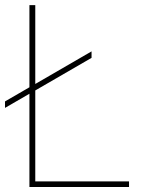

<svg xmlns="http://www.w3.org/2000/svg" viewBox="-21 -748 565 768"><path d="M96.7 0H495.1V-22.5H120.1V-386.2L345.2 -516.6V-542.5L120.1 -412.1V-727.5H96.7V-398.9L-1 -342.3V-316.4L96.7 -373Z"/></svg>

Font: Raveo Display Display Thin
Style: Regular
Weight: 100
Designer: Jakub Foglar, Rasmus Andersson (Inter)
Foundry: Jakubfoglar.com
Version: Version 1.100;Glyphs 3.2.3 (3260)